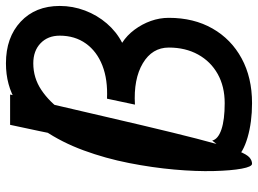

<svg xmlns="http://www.w3.org/2000/svg" viewBox="-131 -723 868 646"><g transform="rotate(-90 303.0 -400.0)"><path d="M75 14Q65 14 58.5 -21Q52 -56 50.5 -115Q49 -174 55.5 -247.5Q62 -321 77.5 -400Q93 -479 120 -552.5Q147 -626 187 -685Q227 -744 283 -779Q339 -814 413 -814Q500 -814 553 -764.5Q606 -715 606 -633Q606 -589 590.5 -548Q575 -507 547 -474.5Q519 -442 482 -423Q507 -407 526 -381.5Q545 -356 555.5 -326.5Q566 -297 566 -266Q566 -182 530 -119Q494 -56 429.5 -21Q365 14 279 14Q215 14 163.5 -1Q112 -16 91 -42L153 -120Q158 -100 190.5 -89Q223 -78 279 -78Q335 -78 377 -101.5Q419 -125 442.5 -167.5Q466 -210 466 -266Q466 -322 413 -353.5Q360 -385 274 -380L294 -474Q358 -471 405.5 -489.5Q453 -508 479.5 -545Q506 -582 506 -633Q506 -673 480.5 -697.5Q455 -722 413 -722Q364 -722 323.5 -695Q283 -668 250.5 -622Q218 -576 193 -518.5Q168 -461 149.5 -400Q131 -339 118.5 -281.5Q106 -224 98.5 -178Q91 -132 88 -105Q85 -78 86 -78Q79 -78 80 -107.5Q81 -137 88 -187.5Q95 -238 106.5 -302.5Q118 -367 131.5 -437Q145 -507 159 -575Q173 -643 185 -701.5Q197 -760 206 -800H308Q264 -612 233 -478Q202 -344 180 -254Q158 -164 143 -110.5Q128 -57 117 -30Q106 -3 96 5.5Q86 14 75 14Z"/></g></svg>

Font: Victor Mono Thin
Style: Italic
Weight: 100
Italic angle: -12°
Monospace: yes
Designer: Rune Bjørnerås
Version: Version 1.561;gftools[0.9.30]